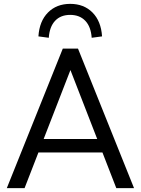

<svg xmlns="http://www.w3.org/2000/svg" viewBox="-20 -969 727 989"><path d="M303.5 -718.8H381.7L670.4 0H579L322.9 -659.4H362.7L106.6 0H15.1ZM152 -183.7V-253.1H533.6V-183.7ZM341.8 -949.1Q412.1 -949.1 456.4 -904.6Q500.6 -860.1 505.7 -781.6L452.3 -774.4Q448.4 -831.3 419.4 -861.8Q390.5 -892.3 341.4 -892.3Q292.4 -892.3 263.8 -861.8Q235.2 -831.3 231.3 -774.4L177.9 -781.6Q183 -860.1 227.2 -904.6Q271.5 -949.1 341.8 -949.1Z"/></svg>

Font: Min Sans VF VF
Style: Regular
Weight: 400
Designer: Jinseong-Kim, NotoSansCJK, Nunito
Foundry: Jinseong-Kim
Version: Version 1.420;Glyphs 3.1.2 (3151)